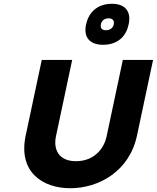

<svg xmlns="http://www.w3.org/2000/svg" viewBox="-20 -987 830 1016"><path d="M201 -670 116 -270C75 -77 205 9 352 9C499 9 664 -77 705 -270L790 -670H630L544 -265C530 -198 476 -134 382 -134C289 -134 262 -198 276 -265L362 -670ZM435 -856C422 -791 453 -750 526 -750C598 -750 647 -791 660 -856L661 -859C675 -925 644 -967 572 -967C499 -967 450 -925 436 -859ZM514 -858V-859C518 -878 533 -890 555 -890C576 -890 586 -878 582 -859V-858C578 -839 562 -827 541 -827C519 -827 510 -839 514 -858Z"/></svg>

Font: LT Wave Text Black Italic
Style: Regular
Weight: 900
Designer: Daniel Lyons
Version: Version 2.5 (Glyphs App)